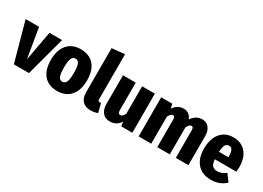

<svg xmlns="http://www.w3.org/2000/svg" viewBox="-26 -1506 3110 2268"><g transform="rotate(30 1529.0 -371.5)"><path d="M487 -533 343 0H137L-10 -533H173L241 -129L315 -533Z M981 -266Q981 -132 915.5 -57Q850 18 735 18Q619 18 554 -54.5Q489 -127 489 -267Q489 -401 554.5 -476Q620 -551 735 -551Q850 -551 915.5 -478.5Q981 -406 981 -266ZM668 -267Q668 -179 683.5 -143.5Q699 -108 735 -108Q770 -108 786 -144Q802 -180 802 -266Q802 -353 786 -388.5Q770 -424 735 -424Q700 -424 684 -388Q668 -352 668 -267Z M1041 -137V-743L1215 -761V-144Q1215 -119 1237 -119Q1249 -119 1256 -122L1287 0Q1247 18 1191 18Q1119 18 1080 -23Q1041 -64 1041 -137Z M1753 0H1601L1594 -59Q1543 18 1453 18Q1388 18 1353 -25.5Q1318 -69 1318 -143V-533H1492V-157Q1492 -131 1499.5 -120Q1507 -109 1523 -109Q1555 -109 1579 -158V-533H1753Z M2518 -396V0H2346V-373Q2346 -421 2319 -421Q2290 -421 2264 -369V0H2093V-373Q2093 -421 2066 -421Q2037 -421 2011 -369V0H1839V-533H1991L2002 -473Q2031 -513 2064.5 -532Q2098 -551 2140 -551Q2178 -551 2207 -530Q2236 -509 2251 -470Q2280 -511 2314.5 -531Q2349 -551 2393 -551Q2449 -551 2483.5 -509Q2518 -467 2518 -396Z M3047 -216H2753Q2759 -153 2782 -130Q2805 -107 2849 -107Q2877 -107 2903.5 -117.5Q2930 -128 2962 -151L3032 -57Q2948 18 2834 18Q2709 18 2644 -58Q2579 -134 2579 -264Q2579 -347 2606 -412Q2633 -477 2686.5 -514Q2740 -551 2817 -551Q2925 -551 2988 -479.5Q3051 -408 3051 -275Q3051 -250 3047 -216ZM2880 -324Q2880 -382 2866.5 -410.5Q2853 -439 2819 -439Q2788 -439 2772 -412.5Q2756 -386 2752 -317H2880Z"/></g></svg>

Font: Fira Sans Condensed ExtraBold
Style: Regular
Weight: 800
Width: 3
Designer: Carrois Corporate & Edenspiekermann AG
Foundry: Carrois Corporate GbR & Edenspiekermann AG
Version: Version 4.203